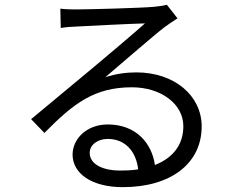

<svg xmlns="http://www.w3.org/2000/svg" viewBox="-20 -739 996 796"><path d="M476.9 -32C405.9 -32 351.9 -58.2 351.9 -105.1C351.9 -138.1 383.9 -163 426.8 -163C498.9 -163 544 -111.9 552.9 -36.9C529.8 -33 503.9 -32 476.9 -32ZM671.9 -719.1C661.9 -716.3 648.1 -713.8 620 -710.9C571 -706 345.9 -699.9 296.9 -699.9C277.7 -699.9 251.1 -700.3 230.1 -703.1L231.9 -622.9C251.8 -626.8 274.1 -627.8 296.2 -628.9C345.2 -631.7 532 -641 581 -642C534.1 -600.1 416.9 -501.1 364 -457C308.9 -410.9 187.1 -310 109 -245L164.1 -187.9C285.2 -310.7 371.1 -377.1 527 -377.1C646 -377.1 740.1 -308.9 740.1 -215.9C740.1 -138.8 697.1 -84.2 622.2 -55C610.1 -143.1 545.8 -223 426.8 -223C338.8 -223 280.9 -163 280.9 -98C280.9 -19.9 360.1 36.9 489 36.9C688.9 36.9 816.1 -61.8 816.1 -214.8C816.1 -342.7 703.1 -438.9 545.1 -438.9C503.2 -438.9 459.9 -432.9 416.9 -419C489 -480.1 616.8 -592 663 -627.1C677.9 -638.1 698.9 -652 715.9 -663Z"/></svg>

Font: Karasuma Gothic
Style: Regular
Weight: 400
Designer: Rasmus Andersson, Ryoko Nishizuka
Foundry: Genbu
Version: Version 1.00